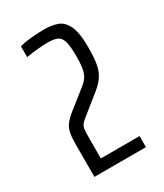

<svg xmlns="http://www.w3.org/2000/svg" viewBox="-110 -852 410 481"><g transform="rotate(-30 94.5 -611.5)"><path d="M21 -420V-510Q21 -533 23.5 -546Q26 -559 33.5 -569Q41 -579 55 -590L108 -632Q119 -641 124 -650Q129 -659 131 -671.5Q133 -684 133 -704Q133 -733 129 -747Q125 -761 115.5 -765.5Q106 -770 88 -770Q76 -770 58.5 -768.5Q41 -767 25 -764V-795Q37 -799 58 -801Q79 -803 96 -803Q117 -803 133.5 -797.5Q150 -792 160 -772Q170 -752 170 -709Q170 -678 166.5 -660Q163 -642 155 -630Q147 -618 133 -606L77 -561Q69 -555 64.5 -549.5Q60 -544 59 -534.5Q58 -525 58 -506V-452H170V-420Z"/></g></svg>

Font: Saira UltraCondensed Light
Style: Regular
Weight: 300
Width: 1
Designer: Hector Gatti with collaboration of the Omnibus-Type team
Foundry: Omnibus-Type
Version: Version 1.101